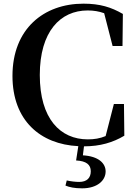

<svg xmlns="http://www.w3.org/2000/svg" viewBox="-20 -779 742 1047"><path d="M395 96C451 99 475 119 475 155C475 191 454 213 412 213C391 213 367 210 344 205L337 233C359 242 386 248 428 248C511 248 556 205 556 156C556 111 517 73 432 68L438 19C526 19 596 -2 658 -39L656 -212H601L556 -37C525 -24 494 -19 459 -19C309 -19 197 -131 197 -370C197 -607 309 -722 458 -722C491 -722 520 -717 548 -707L594 -528H648L650 -703C586 -740 525 -759 435 -759C219 -759 48 -622 48 -365C48 -122 200 8 407 18Z"/></svg>

Font: Noto Serif CJK TC
Style: Bold
Weight: 700
Designer: Ryoko NISHIZUKA 西塚涼子 (kana & ideographs); Frank Grießhammer (Latin, Greek & Cyrillic); Wenlong ZHANG 张文龙 (bopomofo); San
Foundry: Adobe
Version: Version 2.001;hotconv 1.1.0;makeotfexe 2.6.0